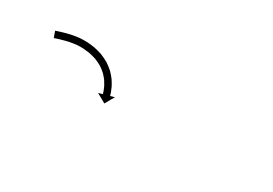

<svg xmlns="http://www.w3.org/2000/svg" viewBox="-9 -794 732 514"><g transform="rotate(30 356.5 -536.5)"><path d="M82.6 -580.2C81.8 -579.9 81 -579.6 80.1 -579.3L86.8 -560.5C87.6 -560.7 88.4 -561 89.2 -561.3C89.2 -561.3 89.2 -561.3 89.2 -561.3C89.2 -561.3 89.2 -561.3 89.2 -561.3C91.2 -562 93.2 -562.6 95.1 -563.3C95.1 -563.3 95.1 -563.3 95.1 -563.3C95.1 -563.3 95.1 -563.3 95.1 -563.3C98.1 -564.2 101.2 -565.2 104.3 -566.1C104.3 -566.1 104.2 -566.1 104.2 -566.1C104.2 -566.1 104.2 -566.1 104.2 -566.1C108.2 -567.2 112.2 -568.3 116.3 -569.4C116.3 -569.4 116.2 -569.4 116.2 -569.4C116.2 -569.4 116.1 -569.4 116.1 -569.4C121.1 -570.6 126 -571.7 131 -572.8C131 -572.8 131 -572.8 130.9 -572.8C130.8 -572.7 130.8 -572.7 130.8 -572.7C136.8 -573.8 142.9 -574.7 148.9 -575.5C148.9 -575.5 148.8 -575.4 148.7 -575.4C148.6 -575.4 148.5 -575.4 148.5 -575.4C155.4 -575.9 162.3 -576 169.3 -575.8C169.3 -575.8 169.2 -575.8 169.1 -575.8C169 -575.8 168.9 -575.8 168.9 -575.8C175.8 -575.3 182.7 -574.5 189.6 -573.5C189.6 -573.5 189.5 -573.5 189.4 -573.5C189.2 -573.5 189.1 -573.5 189.1 -573.5C196.4 -572 203.5 -570.2 210.5 -567.9C210.5 -567.9 210.4 -567.9 210.2 -568C210.1 -568 209.9 -568.1 209.9 -568.1C217 -565.3 223.9 -562 230.5 -558.3C230.5 -558.3 230.4 -558.4 230.2 -558.5C230.1 -558.6 229.9 -558.7 229.9 -558.7C236.1 -554.6 242 -550 247.6 -545.1C247.6 -545.1 247.4 -545.2 247.3 -545.3C247.2 -545.5 247 -545.6 247 -545.6C251.7 -540.8 256.1 -535.7 260 -530.4C260 -530.4 260 -530.5 259.9 -530.6C259.8 -530.7 259.7 -530.8 259.7 -530.8C262.7 -526.2 265.5 -521.5 268.1 -516.6C268.1 -516.6 268 -516.7 268 -516.8C267.9 -516.9 267.9 -517 267.9 -517C269.6 -513.3 271.2 -509.5 272.7 -505.7C272.7 -505.7 272.7 -505.8 272.6 -505.8C272.6 -505.9 272.6 -506 272.6 -506C273.4 -503.5 274.3 -501.1 275 -498.7C275 -498.7 275 -498.7 275 -498.7C275 -498.8 275 -498.8 275 -498.8C275.2 -497.9 275.5 -497 275.7 -496.1L263 -492.6L291.6 -476.5L307.7 -505.1L295 -501.6C294.7 -502.5 294.4 -503.4 294.2 -504.4C294.2 -504.4 294.2 -504.4 294.2 -504.4C294.2 -504.5 294.1 -504.5 294.1 -504.5C293.3 -507.2 292.4 -509.9 291.5 -512.6C291.5 -512.6 291.4 -512.6 291.4 -512.7C291.4 -512.8 291.4 -512.8 291.4 -512.8C289.7 -517.1 287.9 -521.3 286 -525.4C286 -525.4 286 -525.5 285.9 -525.6C285.9 -525.7 285.8 -525.8 285.8 -525.8C283 -531.3 279.8 -536.6 276.4 -541.8C276.4 -541.8 276.3 -541.9 276.3 -542C276.2 -542.2 276.1 -542.3 276.1 -542.3C271.6 -548.3 266.7 -554.1 261.4 -559.5C261.4 -559.5 261.3 -559.6 261.1 -559.7C261 -559.9 260.9 -560 260.9 -560C254.6 -565.6 248 -570.7 241 -575.3C241 -575.3 240.8 -575.4 240.6 -575.5C240.5 -575.6 240.3 -575.7 240.3 -575.7C232.9 -579.9 225.2 -583.5 217.3 -586.7C217.3 -586.7 217.1 -586.7 217 -586.8C216.9 -586.8 216.7 -586.9 216.7 -586.9C209 -589.4 201.1 -591.5 193.2 -593.1C193.2 -593.1 193 -593.1 192.9 -593.2C192.8 -593.2 192.7 -593.2 192.7 -593.2C185.3 -594.4 177.8 -595.2 170.3 -595.7C170.3 -595.7 170.2 -595.7 170.1 -595.7C170 -595.7 169.9 -595.7 169.9 -595.7C162.3 -596 154.7 -595.9 147.1 -595.4C147.1 -595.4 147 -595.4 146.8 -595.3C146.7 -595.3 146.6 -595.3 146.6 -595.3C140.1 -594.6 133.6 -593.6 127.2 -592.4C127.2 -592.4 127.1 -592.4 127 -592.4C127 -592.4 126.9 -592.4 126.9 -592.4C121.7 -591.3 116.5 -590.1 111.3 -588.8C111.3 -588.8 111.3 -588.8 111.2 -588.8C111.2 -588.8 111.2 -588.8 111.2 -588.8C106.9 -587.6 102.8 -586.5 98.6 -585.3C98.6 -585.3 98.6 -585.3 98.5 -585.3C98.5 -585.3 98.5 -585.2 98.5 -585.2C95.3 -584.3 92.1 -583.3 89 -582.3C89 -582.3 89 -582.3 88.9 -582.3C88.9 -582.3 88.9 -582.3 88.9 -582.3C86.8 -581.6 84.8 -580.9 82.7 -580.2C82.7 -580.2 82.7 -580.2 82.7 -580.2C82.7 -580.2 82.6 -580.2 82.6 -580.2Z"/></g></svg>

Font: FRB American Cursive Just Arrows Ultra
Style: Bold Italic
Weight: 1000
Italic angle: -25°
Version: Version 2.0;Modular Font Editor K font №1